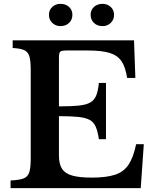

<svg xmlns="http://www.w3.org/2000/svg" viewBox="-20 -980 804 1000"><path d="M287 -680V-426Q351 -426 390 -430Q429 -434 450.5 -446.5Q472 -459 481.5 -483.5Q491 -508 495 -548H532V-255H495Q489 -296 478.5 -320Q468 -344 447 -355.5Q426 -367 388 -371Q350 -375 287 -375V-169Q287 -126 303 -101Q319 -76 356.5 -65.5Q394 -55 458 -55Q534 -55 579.5 -70Q625 -85 650 -123Q675 -161 689 -229H729L713 0H35V-40Q80 -42 102.5 -50.5Q125 -59 132.5 -83Q140 -107 140 -154V-616Q140 -663 133 -686.5Q126 -710 106 -719Q86 -728 46 -730V-770H678L685 -574H642Q634 -630 613 -661Q592 -692 550.5 -704.5Q509 -717 438 -717H325Q300 -717 293.5 -710.5Q287 -704 287 -680ZM235 -903Q235 -928 252.5 -944Q270 -960 295 -960Q322 -960 339.5 -944Q357 -928 357 -903Q357 -877 339.5 -860.5Q322 -844 295 -844Q270 -844 252.5 -860.5Q235 -877 235 -903ZM452 -903Q452 -928 469.5 -944Q487 -960 514 -960Q539 -960 556.5 -944Q574 -928 574 -903Q574 -877 556.5 -860.5Q539 -844 514 -844Q487 -844 469.5 -860.5Q452 -877 452 -903Z"/></svg>

Font: Libre Baskerville
Style: Bold
Weight: 700
Designer: Pablo Impallari, Rodrigo Fuenzalida
Foundry: Pablo Impallari, Rodrigo Fuenzalida
Version: Version 1.051; ttfautohint (v1.8.4.7-5d5b)